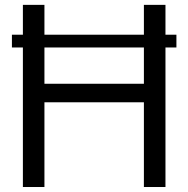

<svg xmlns="http://www.w3.org/2000/svg" viewBox="-20 -750 754 770"><path d="M158.2 -414.1H557.1V-559.6H158.2ZM71.8 0V-559.6H27.8V-610.8H71.8V-730.5H158.2V-610.8H557.1V-730.5H643.6V-610.8H687.5V-559.6H643.6V0H557.1V-339.8H158.2V0Z"/></svg>

Font: Oxygen
Style: Normal
Weight: 400
Designer: Vernon Adams
Foundry: Vernon Adams
Version: Version Release 0.2.2 webfont; ttfautohint (v0.8.52-bc40) -l